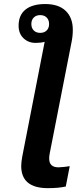

<svg xmlns="http://www.w3.org/2000/svg" viewBox="-20 -745 400 972"><path d="M74.2 -614.7Q74.2 -668.9 109.4 -696.8Q144.5 -724.6 209 -724.6Q276.9 -724.6 312.7 -689.9Q348.6 -655.3 348.6 -594.2Q348.6 -562.5 342.3 -532.2L231.4 33.2Q229 45.4 229 57.6Q229 102.1 275.9 102.1Q284.7 102.1 304.4 100.1Q324.2 98.1 333 96.2L313 199.2Q277.3 207.5 222.2 207.5Q87.4 207.5 87.4 95.2Q87.4 76.7 92.8 46.9L206.1 -533.2Q186 -527.8 160.6 -527.8Q123.5 -527.8 98.9 -551.5Q74.2 -575.2 74.2 -614.7ZM183.6 -668.5Q163.1 -668.5 150.9 -656.2Q138.7 -644 138.7 -623.5Q138.7 -603 150.9 -590.8Q163.1 -578.6 183.6 -578.6Q204.1 -578.6 216.3 -590.8Q228.5 -603 228.5 -623.5Q228.5 -644 216.3 -656.2Q204.1 -668.5 183.6 -668.5Z"/></svg>

Font: Arimo
Style: Bold Italic
Weight: 700
Italic angle: -12°
Designer: Steve Matteson
Foundry: Monotype Imaging Inc.
Version: Version 1.33